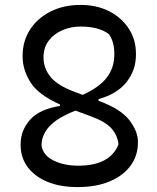

<svg xmlns="http://www.w3.org/2000/svg" viewBox="-20 -741 640 781"><path d="M308 -721Q373 -721 423.5 -695.5Q474 -670 503.5 -625Q533 -580 533 -523V-518Q533 -456 495 -407.5Q457 -359 381 -338V-331Q471 -298 506 -252.5Q541 -207 541 -165V-160Q541 -108 511 -67Q481 -26 426 -3Q371 20 295 20Q225 20 173 -1.5Q121 -23 92.5 -61.5Q64 -100 64 -150V-156Q64 -210 102 -253.5Q140 -297 224 -310V-316Q135 -356 103.5 -407Q72 -458 72 -510V-514Q72 -573 101.5 -619.5Q131 -666 184.5 -693.5Q238 -721 308 -721ZM290 -365 316 -355Q383 -385 414 -425Q445 -465 445 -519V-523Q445 -571 423 -602Q383 -633 307 -633Q269 -633 234.5 -618.5Q200 -604 178.5 -576Q157 -548 157 -507Q157 -462 187 -426.5Q217 -391 290 -365ZM149 -150Q154 -110 197 -88.5Q240 -67 298 -67Q428 -67 462 -154Q458 -191 433.5 -218.5Q409 -246 352 -267L287 -291Q213 -262 181 -227Q149 -192 149 -150Z"/></svg>

Font: Recursive Mn Csl St
Style: Regular
Weight: 400
Monospace: yes
Version: Version 1.079;hotconv 1.0.112;makeotfexe 2.5.65598; ttfautoh